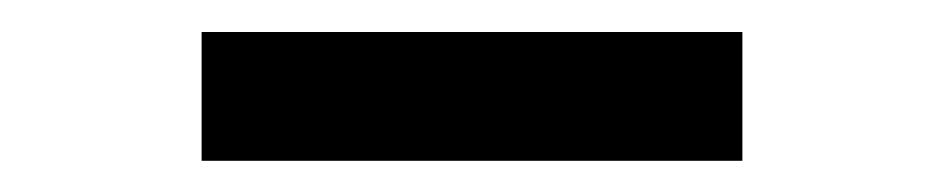

<svg xmlns="http://www.w3.org/2000/svg" viewBox="-20 -771 590 120"><path d="M106 -670.5V-751H444V-670.5Z"/></svg>

Font: Encode Sans SemiBold
Style: Regular
Weight: 600
Designer: Multiple Designers
Foundry: Impallari Type
Version: Version 2.000